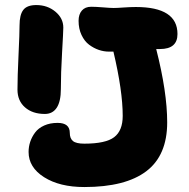

<svg xmlns="http://www.w3.org/2000/svg" viewBox="-20 -735 757 767"><path d="M159.2 -279.8Q109.9 -279.8 79.8 -306.2Q49.8 -332.5 49.8 -377Q49.8 -427.7 54 -515.1Q58.1 -602.5 58.1 -633.8Q58.1 -675.8 73 -695.3Q87.9 -714.8 125 -714.8Q169.4 -714.8 201.2 -688.5Q232.9 -662.1 232.9 -625Q232.9 -609.4 228 -525.9Q223.1 -442.4 223.1 -378.9Q223.1 -330.1 206.8 -304.9Q190.4 -279.8 159.2 -279.8ZM316.9 12.2Q218.3 12.2 156.2 -27.1Q94.2 -66.4 94.2 -127.9Q94.2 -148.9 100.8 -168.7Q107.4 -188.5 120.4 -205.8Q133.3 -223.1 156.5 -233.6Q179.7 -244.1 210 -244.1Q258.8 -244.1 258.8 -204.1Q258.8 -182.1 271.5 -171.6Q284.2 -161.1 316.9 -161.1Q401.9 -161.1 436 -187Q470.2 -212.9 470.2 -272Q470.2 -372.1 433.1 -528.8H415Q395 -528.8 374.8 -535.6Q354.5 -542.5 335.9 -556.4Q317.4 -570.3 305.7 -595.2Q293.9 -620.1 293.9 -651.9Q293.9 -677.7 307.1 -692.9Q320.3 -708 344.2 -708Q362.3 -708 391.6 -705.6Q420.9 -703.1 434.1 -703.1Q447.3 -703.1 474.4 -705.1Q501.5 -707 522.9 -707Q689 -707 689 -599.1Q689 -539.1 619.1 -539.1H604Q647.9 -367.2 647.9 -246.1Q647.9 -114.3 564.5 -51Q481 12.2 316.9 12.2Z"/></svg>

Font: Shantell Sans Normal
Style: Regular
Weight: 800
Designer: Stephen Nixon, Anya Danilova, Shantell Martin
Foundry: Arrow Type
Version: Version 1.006;[559af2be0]